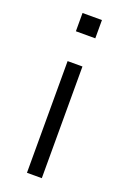

<svg xmlns="http://www.w3.org/2000/svg" viewBox="-137 -743 521 790"><g transform="rotate(20 123.5 -348.0)"><path d="M81 -616V-696H166V-616ZM91 0V-489H156V0Z"/></g></svg>

Font: Nunito Sans 10pt Light
Style: Regular
Weight: 300
Designer: Vernon Adams
Foundry: Vernon Adams
Version: Version 3.101;gftools[0.9.27]